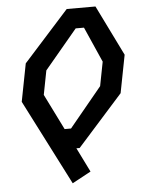

<svg xmlns="http://www.w3.org/2000/svg" viewBox="-60 -777 740 1004"><g transform="rotate(-5 310.0 -275.0)"><path d="M280.5 180.5 378.5 127.5 315.5 0H332.5L571 -267L609.5 -465.5L479.5 -730H328.5L90.5 -465.5L52 -267ZM170 -293 194.5 -419.5 366.5 -625H410L492 -439.5L467.5 -313L296.5 -105.5H263Z"/></g></svg>

Font: Monaspace Krypton Medium
Style: Italic
Weight: 500
Italic angle: -11°
Designer: Riley Cran & the Lettermatic Team
Foundry: Lettermatic
Version: Version 1.101 (Monaspace Krypton)